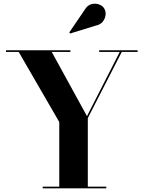

<svg xmlns="http://www.w3.org/2000/svg" viewBox="-20 -1023 780 1043"><path d="M500.5 -884 361 -841 356.5 -847 440.5 -970.5Q455 -994.5 476 -1000.2Q497 -1006 516.2 -999.5Q535.5 -993 545 -979Q555.5 -963 553.5 -942.5Q551.5 -922 538 -905.2Q524.5 -888.5 500.5 -884ZM212 -9H302V-360L81.5 -741H12.5V-750H362.5V-741H261L452.5 -392L630.5 -741H518.5V-750H727.5V-741H641.5L457 -381.5V-9H557.5V0H212Z"/></svg>

Font: Bodoni* 24pt
Style: Bold
Weight: 700
Version: Version 2.3